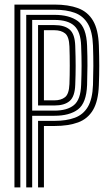

<svg xmlns="http://www.w3.org/2000/svg" viewBox="-20 -820 477 840"><path d="M43.2 0V-800H218.2Q279.2 -800 321.6 -784.2Q364 -768.5 387 -729.6Q410 -690.8 412.5 -621.5Q414.2 -573 414.2 -532.6Q414.2 -492.2 412.5 -447.2Q410 -378 387.1 -339.1Q364.2 -300.2 321.8 -284.5Q279.2 -268.8 218.2 -268.8H172.2V0H146.5V-291.2H218.2Q270.5 -291.2 307.4 -304.9Q344.2 -318.5 364.4 -352.6Q384.5 -386.8 386.8 -447.8Q388.2 -491.2 388.4 -531.1Q388.5 -571 386.8 -620.8Q384.5 -682 364.4 -716.1Q344.2 -750.2 307.5 -763.9Q270.8 -777.5 218.2 -777.5H69V0ZM94.8 0V-755H218.2Q284 -755 321 -727.4Q358 -699.8 361 -620.2Q362.8 -571.8 362.6 -532.4Q362.5 -493 361 -448.2Q358 -369 321 -341.2Q284 -313.5 218.2 -313.5H120.8V0ZM120.8 -336H218.2Q273.5 -336 303.1 -359.9Q332.8 -383.8 335 -449Q336.8 -494 336.9 -532Q337 -570 335 -619.8Q333 -681 305.2 -706.9Q277.5 -732.8 218.2 -732.8H120.8ZM146.5 -358.5V-710.2H218.2Q262 -710.2 284.8 -690.6Q307.5 -671 309.2 -619.2Q311 -570 311 -532Q311 -494 309.2 -449.5Q307.5 -397.8 284.8 -378.1Q262 -358.5 218.2 -358.5ZM172.2 -381H218.2Q247 -381 264.5 -394.8Q282 -408.5 283.8 -452.5Q285.2 -489 285.2 -532.9Q285.2 -576.8 283.8 -616.2Q282.2 -660 264.8 -673.9Q247.2 -687.8 218.2 -687.8H172.2Z"/></svg>

Font: Big Shoulders Inline Display ExtraBold
Style: Regular
Weight: 800
Designer: Patric King
Foundry: XO Type Co
Version: Version 1.000